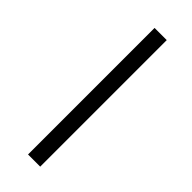

<svg xmlns="http://www.w3.org/2000/svg" viewBox="-307 -904 1030 1030"><g transform="rotate(45 208.5 -389.0)"><path d="M172.1 -869H264.5V91H172.1Z"/></g></svg>

Font: Merriweather Light
Style: Italic
Weight: 300
Italic angle: -7.8°
Designer: Eben Sorkin
Foundry: Eben Sorkin
Version: Version 2.101